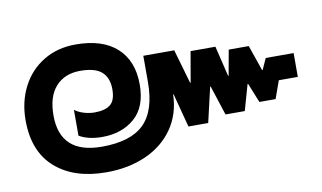

<svg xmlns="http://www.w3.org/2000/svg" viewBox="-59 -613 1253 746"><g transform="rotate(-10 567.5 -240.0)"><path d="M32 -238Q32 -311 62 -369.5Q92 -428 147 -461.5Q202 -495 274 -495Q380 -495 436.5 -443.5Q493 -392 493 -299Q493 -210 442.5 -166.5Q392 -123 315 -123Q260 -123 224 -144V-246Q238 -235 259.5 -228.5Q281 -222 302 -222Q343 -222 364 -238.5Q385 -255 385 -299Q385 -344 359 -367.5Q333 -391 274 -391Q213 -391 177.5 -352Q142 -313 142 -238Q142 -86 307 -86Q421 -86 473.5 -138Q526 -190 526 -303V-406H648L687 -271H689L710 -392H808L837 -272H839L857 -372H936L971 -271H973L993 -315H1103V-221H1028L1003 -151H939L908 -228H906L877 -126H801L763 -243H761L729 -105H651L616 -238H614Q612 -161 572 -103.5Q532 -46 463 -15.5Q394 15 307 15Q180 15 106 -50Q32 -115 32 -238Z"/></g></svg>

Font: Prompt SemiBold
Style: Regular
Weight: 600
Designer: Katatrad Team
Foundry: CadsonDemak
Version: Version 1.001